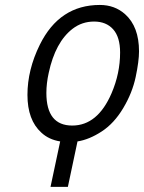

<svg xmlns="http://www.w3.org/2000/svg" viewBox="-20 -554 576 768"><path d="M165.5 -182.1Q165.5 -51.8 269 -51.8Q370.6 -51.8 426.3 -181.2Q460.4 -260.7 460.4 -343.8Q460.4 -405.8 432.6 -436.8Q404.8 -467.8 356.4 -467.8Q308.1 -467.8 270.5 -439Q201.2 -385.7 174.8 -262.2Q165.5 -220.2 165.5 -182.1ZM379.4 -534.2Q439 -534.2 480.5 -497.1Q536.1 -447.3 536.1 -348.6Q536.1 -309.6 522.7 -246.1Q509.3 -182.6 472.9 -121.6Q436.5 -60.5 386.7 -28.1Q336.9 4.4 290 11.7L251.5 193.4H182.1L220.7 11.7Q175.3 4.4 145.5 -23.4Q89.8 -73.7 89.8 -174.3Q89.8 -274.9 139.2 -375Q217.8 -534.2 379.4 -534.2Z"/></svg>

Font: Tuffy
Style: Italic
Weight: 400
Italic angle: -12°
Designer: Thatcher Ulrich, Karoly Barta and Michael Everson
Version: Version 001.271